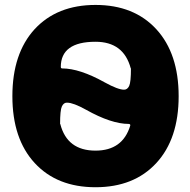

<svg xmlns="http://www.w3.org/2000/svg" viewBox="-20 -785 785 794"><path d="M228.5 -272.5Q229.5 -272.5 229.5 -271.5Q257.8 -162.1 375 -162.1Q487.3 -162.1 518.6 -265.6Q519.5 -268.6 517.6 -270.5Q515.6 -272.5 512.7 -272.5Q440.4 -272.5 335.9 -331.1Q283.2 -360.4 257.8 -360.4Q256.8 -360.4 255.9 -360.4Q243.2 -360.4 235.8 -344.7Q228.5 -329.1 228.5 -272.5ZM123 -664.1Q215.8 -764.6 375 -764.6Q534.2 -764.6 626.5 -664.1Q718.8 -563.5 718.8 -387.2Q718.8 -210.9 626.5 -110.8Q534.2 -10.7 375 -10.7Q215.8 -10.7 123.5 -110.8Q31.2 -210.9 31.2 -387.2Q31.2 -563.5 123 -664.1ZM231.4 -507.8Q231.4 -505.9 232.4 -503.9Q234.4 -502 237.3 -502Q309.6 -502 413.1 -444.3Q467.8 -414.1 493.2 -414.1Q506.8 -414.1 514.2 -429.7Q521.5 -445.3 521.5 -502Q520.5 -502 520.5 -502.9Q491.2 -612.3 375 -612.3Q231.4 -612.3 231.4 -507.8Z"/></svg>

Font: Gen Jyuu Gothic Heavy
Style: Bold
Weight: 900
Designer: [Source Han Sans]
Ryoko NISHIZUKA  (kana & ideographs); Paul D. Hunt (Latin, Greek & Cyrillic); Wenlong ZHANG  (bopomofo
Version: Version 1.002.20150607